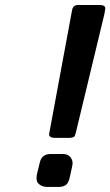

<svg xmlns="http://www.w3.org/2000/svg" viewBox="-20 -742 438 762"><path d="M126 -47.9 138.2 -98.1Q146 -131.3 183.1 -130.9H227.1Q249 -130.9 258.5 -119.4Q268.1 -107.9 268.1 -94.2Q268.1 -90.3 266.1 -80.1L256.8 -38.1Q252 -15.1 241 -7.6Q230 0 210.9 0H169.9Q150.9 0 139.9 -7.6Q128.9 -15.1 127 -22Q125 -28.8 125 -35.9Q125 -43 126 -47.9ZM174.8 -210Q174.8 -212.9 177 -221.4Q179.2 -230 179.2 -232.9L266.1 -702.1Q270 -722.2 290 -722.2H376Q397.9 -722.2 397.9 -708Q397.9 -705.1 396 -696.5Q394 -688 394 -685.1L280.8 -214.8Q277.8 -201.7 273.4 -198.7Q269 -195.8 257.8 -194.8H198.2Q174.8 -194.8 174.8 -210Z"/></svg>

Font: CMU Sans Serif
Style: BoldOblique
Weight: 700
Italic angle: -12°
Version: Version 0.7.0